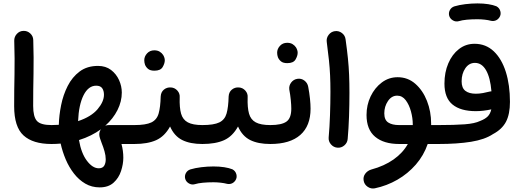

<svg xmlns="http://www.w3.org/2000/svg" viewBox="-20 -806 3027 1119"><path d="M62.5 -187Q62.5 -280.8 64.5 -371.6Q66.4 -462.4 63 -568.4Q62.5 -591.3 78.1 -608.4Q93.8 -625.5 116.2 -626Q139.2 -627 156.2 -611.3Q173.3 -595.7 173.8 -572.8Q177.2 -468.3 175.3 -376.2Q173.3 -284.2 173.3 -188.5Q173.3 -126 194.8 -101.6Q216.3 -77.1 279.8 -77.1H280.3Q303.2 -77.1 319.3 -61Q335.4 -44.9 335.4 -22Q335.4 0.5 319.3 16.8Q303.2 33.2 280.3 33.2H279.8Q171.9 33.2 117.2 -16.6Q62.5 -66.4 62.5 -187Z M225.1 -22Q225.1 -44.9 241.5 -61Q257.8 -77.1 280.3 -77.1Q302.2 -77.1 322.8 -78.6Q324.2 -133.3 336.2 -193.1Q348.1 -252.9 374.5 -304.9Q400.9 -356.9 444.3 -389.4Q487.8 -421.9 551.3 -421.9Q596.2 -421.9 627 -398.4Q657.7 -375 673.8 -339.4Q689.9 -303.7 689.9 -266.6Q689.9 -214.8 664.8 -164.6Q639.6 -114.3 593.3 -73.2Q603 -77.1 614.3 -77.1H763.7Q786.6 -77.1 802.7 -61Q818.8 -44.9 818.8 -22Q818.8 0.5 802.7 16.8Q786.6 33.2 763.7 33.2H688Q698.7 72.3 698.7 113.3Q698.7 150.4 685.5 190.7Q672.4 231 642.1 258.5Q611.8 286.1 561 286.1Q514.6 286.1 477.1 264.2Q439.5 242.2 410.9 205.3Q382.3 168.5 363 123Q343.8 77.6 333.5 30.8Q307.1 33.2 280.3 33.2Q257.8 33.2 241.5 16.8Q225.1 0.5 225.1 -22ZM540.5 -306.6Q495.1 -306.6 467 -251Q439 -195.3 435.1 -100.1Q511.2 -125.5 548.6 -169.4Q585.9 -213.4 585.9 -253.9Q585.9 -276.9 575.7 -291.7Q565.4 -306.6 540.5 -306.6ZM558.6 -22Q558.6 -39.1 568.4 -52.7Q541.5 -33.2 509.3 -17.1Q477.1 -1 440.4 10.3Q453.1 86.4 486.3 130.6Q519.5 174.8 555.7 174.8Q578.1 174.8 587.2 159.9Q596.2 145 596.2 122.6Q596.2 101.1 589.1 75.9Q582 50.8 572.8 28.3Q567.4 14.2 563 0.7Q558.6 -12.7 558.6 -22Z M708 -22Q708 -44.9 724.6 -61Q741.2 -77.1 763.7 -77.1Q830.1 -77.1 862.1 -92.5Q894 -107.9 904.5 -144.5Q915 -181.2 916.5 -243.7Q918 -269.5 935.3 -283.7Q952.6 -297.9 976.1 -296.4Q999 -294.9 1014.2 -277.6Q1029.3 -260.3 1027.3 -237.8Q1025.4 -178.7 1035.4 -143.6Q1045.4 -108.4 1074.7 -92.8Q1104 -77.1 1159.2 -77.1H1159.7Q1182.6 -77.1 1198.7 -61Q1214.8 -44.9 1214.8 -22Q1214.8 0.5 1198.7 16.8Q1182.6 33.2 1159.7 33.2H1159.2Q1087.9 33.2 1041.7 10Q995.6 -13.2 971.2 -68.8Q939.5 -11.2 889.9 11Q840.3 33.2 763.7 33.2Q741.2 33.2 724.6 16.8Q708 0.5 708 -22ZM820.8 -455.1Q820.8 -477.1 837.2 -494.9Q853.5 -512.7 879.4 -512.7Q897.9 -512.7 910.6 -504.9Q923.3 -497.1 930.7 -485.8Q940.4 -469.7 940.4 -454.6Q940.4 -436.5 928 -415.3Q915.5 -394 879.9 -394Q855.5 -394 843 -404.5Q830.6 -415 825.2 -428.7Q820.8 -441.4 820.8 -455.1Z M1104 -22Q1104 -44.9 1120.6 -61Q1137.2 -77.1 1159.7 -77.1Q1226.1 -77.1 1258.1 -92.5Q1290 -107.9 1300.5 -144.5Q1311 -181.2 1312.5 -243.7Q1314 -269.5 1331.3 -283.7Q1348.6 -297.9 1372.1 -296.4Q1395 -294.9 1410.2 -277.6Q1425.3 -260.3 1423.3 -237.8Q1421.4 -178.7 1431.4 -143.6Q1441.4 -108.4 1470.7 -92.8Q1500 -77.1 1555.2 -77.1H1555.7Q1578.6 -77.1 1594.7 -61Q1610.8 -44.9 1610.8 -22Q1610.8 0.5 1594.7 16.8Q1578.6 33.2 1555.7 33.2H1555.2Q1483.9 33.2 1437.7 10Q1391.6 -13.2 1367.2 -68.8Q1335.4 -11.2 1285.9 11Q1236.3 33.2 1159.7 33.2Q1137.2 33.2 1120.6 16.8Q1104 0.5 1104 -22ZM1059.6 236.8Q1054.7 219.2 1063.2 203.1Q1071.8 187 1089.8 181.2Q1117.2 172.9 1153.1 168.5Q1189 164.1 1224.1 164.1Q1258.8 164.1 1286.9 168.5Q1314.9 172.9 1334.5 180.7Q1352.5 190.4 1357.7 210Q1362.8 229.5 1351.6 246.1Q1342.3 259.3 1329.1 263.9Q1315.9 268.6 1301.8 265.1Q1287.6 261.2 1266.4 258.8Q1245.1 256.3 1224.1 256.3Q1190.9 256.3 1162.4 259Q1133.8 261.7 1115.2 267.6Q1097.7 272.5 1081.3 263.2Q1064.9 253.9 1059.6 236.8Z M1500.5 -22Q1500.5 -44.9 1516.8 -61Q1533.2 -77.1 1555.7 -77.1Q1621.1 -77.1 1649.4 -97.2Q1677.7 -117.2 1677.7 -172.9Q1677.7 -192.4 1674.8 -222.9Q1671.9 -253.4 1666 -284.2Q1663.1 -306.6 1677 -325Q1690.9 -343.3 1713.4 -346.7Q1736.3 -350.1 1754.4 -336.2Q1772.5 -322.3 1776.4 -299.8Q1783.2 -263.7 1786.6 -230.5Q1790 -197.3 1790 -172.4Q1790 -72.3 1730.2 -19.5Q1670.4 33.2 1555.7 33.2Q1533.2 33.2 1516.8 16.8Q1500.5 0.5 1500.5 -22ZM1595.2 -499Q1595.2 -521 1611.6 -538.8Q1627.9 -556.6 1653.8 -556.6Q1672.4 -556.6 1685.1 -548.8Q1697.8 -541 1705.1 -529.8Q1714.8 -513.7 1714.8 -498.5Q1714.8 -480.5 1702.4 -459.2Q1689.9 -438 1654.3 -438Q1629.9 -438 1617.4 -448.5Q1605 -459 1599.6 -472.7Q1595.2 -485.4 1595.2 -499Z M1884.3 -562Q1881.3 -584.5 1895.5 -603Q1909.7 -621.6 1932.1 -624.5Q1954.6 -627.4 1972.9 -613.5Q1991.2 -599.6 1994.1 -576.7Q2002.9 -513.7 2007.8 -465.1Q2012.7 -416.5 2014.6 -369.9Q2016.6 -323.2 2016.6 -265.1Q2016.6 -197.3 2014.2 -127Q2011.7 -56.6 2006.3 3.9Q2004.4 26.4 1986.8 41.5Q1969.2 56.6 1946.3 54.7Q1923.8 52.7 1908.7 35.2Q1893.6 17.6 1895.5 -4.9Q1900.9 -65.4 1903.3 -135Q1905.8 -204.6 1905.8 -270.5Q1905.8 -324.7 1903.8 -366.9Q1901.9 -409.2 1897.2 -454.3Q1892.6 -499.5 1884.3 -562Z M2306.6 33.2Q2216.8 33.2 2166.5 -8.8Q2116.2 -50.8 2116.2 -135.7Q2116.2 -194.3 2140.1 -244.4Q2164.1 -294.4 2205.1 -325.2Q2246.1 -356 2297.4 -356Q2356.9 -356 2400.6 -317.6Q2444.3 -279.3 2468.5 -217.8Q2492.7 -156.2 2492.7 -85.4Q2492.7 -81.1 2492.7 -77.1H2536.1Q2559.1 -77.1 2575.2 -61Q2591.3 -44.9 2591.3 -22Q2591.3 0.5 2575.2 16.8Q2559.1 33.2 2536.1 33.2H2472.7Q2449.7 100.1 2403.6 153.1Q2357.4 206.1 2295.9 241.5Q2234.4 276.9 2164.6 291.5Q2142.1 295.9 2122.8 282.7Q2103.5 269.5 2099.6 247.6Q2095.2 224.6 2108.6 206.5Q2122.1 188.5 2143.6 182.1Q2219.7 161.6 2273.9 123.3Q2328.1 85 2356.9 33.2ZM2305.7 -77.1H2385.7Q2385.7 -79.1 2385.7 -81.5Q2385.7 -117.7 2375.2 -156.5Q2364.7 -195.3 2344.7 -221.9Q2324.7 -248.5 2294.9 -248.5Q2262.2 -248.5 2241 -217Q2219.7 -185.5 2219.7 -145.5Q2219.7 -106.9 2242.7 -92Q2265.6 -77.1 2305.7 -77.1Z M2481 -22Q2481 -44.9 2497.3 -61Q2513.7 -77.1 2536.1 -77.1Q2628.9 -77.1 2688 -81.5Q2747.1 -85.9 2778.3 -101.1Q2806.6 -111.8 2822 -127Q2837.4 -142.1 2843.3 -168.5Q2795.4 -158.2 2752.9 -158.2Q2665 -158.2 2617.7 -196.5Q2570.3 -234.9 2570.3 -318.8Q2570.3 -384.3 2592.8 -436.8Q2615.2 -489.3 2654.8 -520Q2694.3 -550.8 2745.6 -550.8Q2811.5 -550.8 2857.7 -507.1Q2903.8 -463.4 2928 -387Q2952.1 -310.5 2952.1 -212.4Q2952.1 -140.6 2929 -96.4Q2905.8 -52.2 2853 -24.4Q2805.7 7.3 2725.3 20.3Q2645 33.2 2536.1 33.2Q2513.7 33.2 2497.3 16.8Q2481 0.5 2481 -22ZM2670.4 -332Q2670.4 -293.5 2692.1 -276.6Q2713.9 -259.8 2753.4 -259.8Q2773.4 -259.8 2794.9 -263.7Q2816.4 -267.6 2834.5 -272.5Q2839.4 -273.9 2844.2 -273.9Q2837.4 -354 2812.7 -396.7Q2788.1 -439.5 2748 -439.5Q2713.4 -439.5 2691.9 -408Q2670.4 -376.5 2670.4 -332ZM2598.1 -713.4Q2593.3 -731 2601.8 -747.1Q2610.4 -763.2 2628.4 -769Q2655.8 -777.3 2691.7 -781.7Q2727.5 -786.1 2762.7 -786.1Q2797.4 -786.1 2825.4 -781.7Q2853.5 -777.3 2873 -769.5Q2891.1 -759.8 2896.2 -740.2Q2901.4 -720.7 2890.1 -704.1Q2880.9 -690.9 2867.7 -686.3Q2854.5 -681.6 2840.3 -685.1Q2826.2 -689 2804.9 -691.4Q2783.7 -693.8 2762.7 -693.8Q2729.5 -693.8 2700.9 -691.2Q2672.4 -688.5 2653.8 -682.6Q2636.2 -677.7 2619.9 -687Q2603.5 -696.3 2598.1 -713.4Z"/></svg>

Font: Mikhak SemiBold
Style: Regular
Weight: 600
Designer: Amin Abedi
Version: Version 3.3